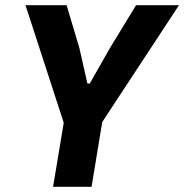

<svg xmlns="http://www.w3.org/2000/svg" viewBox="-20 -718 708 738"><path d="M184 0 225 -246 78 -698H236L285 -534L316 -397H325L403 -534L503 -698H668L373 -249L332 0Z"/></svg>

Font: IBM Plex Mono
Style: Bold Italic
Weight: 700
Italic angle: -9°
Monospace: yes
Designer: Mike Abbink, Paul van der Laan, Pieter van Rosmalen
Foundry: Bold Monday
Version: Version 2.3